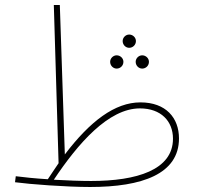

<svg xmlns="http://www.w3.org/2000/svg" viewBox="-20 -734 786 767"><path d="M340 13C548 13 695 -39 695 -181C695 -263 643 -325 541 -325C439 -325 340 -250 239 -117L219 -714H195L214 -82C200 -62 186 -40 171 -18C121 -21 74 -26 43 -30L40 -6C99 2 244 13 340 13ZM496 -543C511 -543 523 -555 523 -570C523 -584 511 -596 496 -596C482 -596 470 -584 470 -570C470 -555 482 -543 496 -543ZM446 -460C461 -460 473 -472 473 -487C473 -501 461 -513 446 -513C432 -513 420 -501 420 -487C420 -472 432 -460 446 -460ZM548 -460C563 -460 575 -472 575 -487C575 -501 563 -513 548 -513C534 -513 522 -501 522 -487C522 -472 534 -460 548 -460ZM539 -301C623 -301 671 -250 671 -180C671 -55 526 -11 344 -11C303 -11 248 -13 195 -16C291 -160 413 -301 539 -301Z"/></svg>

Font: Noto Sans Arabic UI SmCn Th
Style: Regular
Weight: 100
Width: 4
Designer: Monotype Design Team, Nadine Chahine and Nizar Qandah
Foundry: Monotype Imaging Inc.
Version: Version 2.010